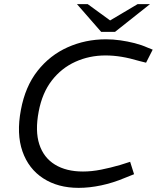

<svg xmlns="http://www.w3.org/2000/svg" viewBox="-20 -900 758 928"><path d="M360 8Q260 8 189 -38Q118 -84 88.5 -168.5Q59 -253 81 -369Q102 -482 161.5 -557.5Q221 -633 307 -671.5Q393 -710 492 -710Q527 -710 562 -705Q597 -700 630.5 -691.5Q664 -683 693 -670L718 -660L686 -597L654 -605Q607 -619 567.5 -625.5Q528 -632 490 -632Q412 -632 344.5 -601.5Q277 -571 230.5 -511Q184 -451 167 -361Q149 -267 170 -202.5Q191 -138 245.5 -104.5Q300 -71 381 -71Q423 -71 468.5 -80Q514 -89 562 -103L609 -118L628 -58L583 -40Q526 -16 469 -4Q412 8 360 8ZM469 -746 495 -791 645 -880H705L536 -746ZM469 -746 352 -880H404L529 -789L536 -746Z"/></svg>

Font: REM Light
Style: Italic
Weight: 300
Italic angle: -11°
Designer: Octavio Pardo
Foundry: Ashler Design
Version: Version 1.005;gftools[0.9.28]